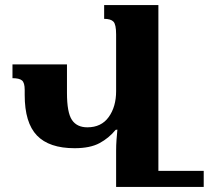

<svg xmlns="http://www.w3.org/2000/svg" viewBox="-20 -734 825 754"><path d="M780 -63H602V-714H389V-660Q415 -660 425.5 -649Q436 -638 436 -599V-376Q436 -315 407 -274.5Q378 -234 323 -234Q282 -234 262.5 -263Q243 -292 243 -369V-481H29V-427Q56 -427 66.5 -418Q77 -409 77 -381V-361Q77 -252 125 -202Q173 -152 273 -152Q334 -152 371 -172Q408 -192 434 -224L441 -225Q439 -205 437.5 -184.5Q436 -164 436 -142V0H780Z"/></svg>

Font: Noto Serif Armenian SemiCondensed Extra
Style: Regular
Weight: 800
Width: 4
Designer: Monotype Design Team
Foundry: Monotype Imaging Inc.
Version: Version 1.901